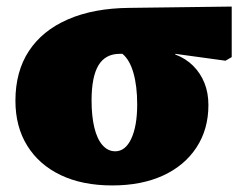

<svg xmlns="http://www.w3.org/2000/svg" viewBox="-20 -551 766 585"><path d="M322 14Q231 14 165 -17.5Q99 -49 63 -107Q27 -165 27 -244Q27 -333 68 -395.5Q109 -458 187 -492Q265 -526 374 -527L686 -531V-377L667 -366L514 -387V-385Q546 -373 568.5 -350.5Q591 -328 603 -298Q615 -268 615 -231Q615 -157 578.5 -101.5Q542 -46 476.5 -16Q411 14 322 14ZM331 -90Q362 -90 380 -128.5Q398 -167 398 -233Q398 -289 386.5 -329Q375 -369 353 -387H345Q301 -387 280 -352Q259 -317 259 -245Q259 -197 267.5 -162Q276 -127 292.5 -108.5Q309 -90 331 -90Z"/></svg>

Font: Literata Black
Style: Regular
Weight: 900
Designer: Latin by Veronika Burian and Jose Scaglione. Greek by Irene Vlachou. Cyrillic by Vera Evstafieva.
Foundry: TypeTogether
Version: Version 3.103;gftools[0.9.29]